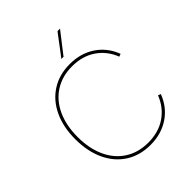

<svg xmlns="http://www.w3.org/2000/svg" viewBox="-247 -1043 1190 1190"><g transform="rotate(-45 348.0 -447.5)"><path d="M68 -349Q68 -455 105.5 -535Q143 -615 212 -659Q281 -703 373 -703Q468 -703 538.5 -656Q609 -609 641 -525L623 -518Q593 -595 528.5 -639Q464 -683 373 -683Q287 -683 222.5 -642Q158 -601 123 -525.5Q88 -450 88 -349Q88 -247 123 -171.5Q158 -96 222.5 -55Q287 -14 373 -14Q464 -14 528.5 -58Q593 -102 623 -179L641 -172Q609 -88 538.5 -41Q468 6 373 6Q281 6 212 -38Q143 -82 105.5 -162.5Q68 -243 68 -349ZM464 -901H486L378 -762H359Z"/></g></svg>

Font: Hanken Grotesk Thin
Style: Regular
Weight: 100
Designer: Alfredo Marco Pradil
Foundry: Hanken Design Co.
Version: Version 3.014